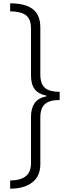

<svg xmlns="http://www.w3.org/2000/svg" viewBox="-20 -906 412 1152"><path d="M41 -886Q131 -886 176.5 -851.5Q222 -817 222 -741V-460Q222 -402 250 -378.5Q278 -355 338 -355V-306Q278 -306 250 -282Q222 -258 222 -201V79Q222 151 173.5 188.5Q125 226 41 226V177Q103 176 134.5 151.5Q166 127 166 72V-205Q166 -256 188 -287.5Q210 -319 259 -328V-332Q210 -342 188 -371Q166 -400 166 -454V-734Q166 -791 136.5 -814Q107 -837 41 -838Z"/></svg>

Font: Noto Sans Kannada UI Light
Style: Regular
Weight: 300
Designer: Jelle Bosma - Monotype Design Team
Foundry: Monotype Imaging Inc.
Version: Version 2.005; ttfautohint (v1.8.4.7-5d5b)